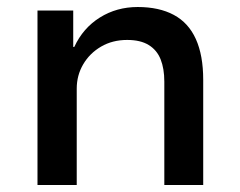

<svg xmlns="http://www.w3.org/2000/svg" viewBox="-20 -528 686 548"><path d="M87 0V-498H189V-394H192Q217 -448 265 -478Q313 -508 373 -508Q434 -508 476 -485.5Q518 -463 539 -416.5Q560 -370 560 -300V0H449V-295Q449 -332 438.5 -358.5Q428 -385 404.5 -399.5Q381 -414 343 -414Q301 -414 268.5 -395Q236 -376 217.5 -344.5Q199 -313 199 -275V0Z"/></svg>

Font: Nunito Sans 7pt SemiBold
Style: Regular
Weight: 600
Designer: Vernon Adams
Foundry: Vernon Adams
Version: Version 3.101;gftools[0.9.27]